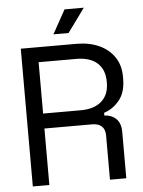

<svg xmlns="http://www.w3.org/2000/svg" viewBox="-59 -925 725 972"><g transform="rotate(-5 303.5 -439.5)"><path d="M68 0V-700H351Q416 -700 465.5 -677.5Q515 -655 543 -613.5Q571 -572 571 -514V-503Q571 -434 538 -394Q505 -354 460 -340V-326Q496 -325 519.5 -302.5Q543 -280 543 -235V0H460V-225Q460 -255 443.5 -271Q427 -287 394 -287H152V0ZM152 -363H343Q412 -363 449.5 -396.5Q487 -430 487 -490V-497Q487 -557 450 -590.5Q413 -624 343 -624H152ZM239 -758 306 -879H404L316 -758Z"/></g></svg>

Font: Space Grotesk Frontify
Style: Regular
Weight: 400
Designer: Florian Karsten
Version: Version 2.000